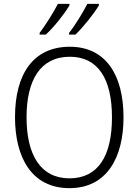

<svg xmlns="http://www.w3.org/2000/svg" viewBox="-20 -968 721 998"><path d="M494 -940V-948H434C414 -908 371 -837 339 -797V-788H372C413 -827 471 -900 494 -940ZM341 -940V-948H281C260 -907 218 -839 186 -797V-788H218C262 -828 318 -900 341 -940ZM622 -358C622 -578 530 -725 343 -725C155 -725 58 -586 58 -359C58 -149 145 10 341 10C534 10 622 -147 622 -358ZM118 -358C118 -552 190 -673 343 -673C489 -673 562 -559 562 -358C562 -160 492 -41 341 -41C191 -41 118 -163 118 -358Z"/></svg>

Font: Noto Sans Ethiopic SemiCondensed Light
Style: Regular
Weight: 300
Width: 4
Designer: Monotype Design Team
Foundry: Monotype Imaging Inc.
Version: Version 2.102